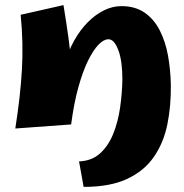

<svg xmlns="http://www.w3.org/2000/svg" viewBox="-20 -489 720 753"><path d="M308 244 290 144Q340 142 372.5 112.5Q405 83 424 36Q443 -11 451 -67Q459 -123 460 -178Q460 -210 456.5 -238.5Q453 -267 445.5 -288.5Q438 -310 428 -322.5Q418 -335 405 -335Q387 -335 366.5 -314Q346 -293 325.5 -251.5Q305 -210 287.5 -147.5Q270 -85 259 -1L222 -141Q222 -193 235 -241Q248 -289 271 -330Q294 -371 323.5 -401Q353 -431 387 -448Q421 -465 456 -465Q510 -465 547 -439.5Q584 -414 606.5 -370Q629 -326 639 -270.5Q649 -215 650 -155Q651 -74 636.5 -2Q622 70 584 125.5Q546 181 479 212.5Q412 244 308 244ZM40 15Q60 -111 66 -216.5Q72 -322 61 -431L229 -469Q240 -401 248 -344.5Q256 -288 259.5 -235.5Q263 -183 263 -126.5Q263 -70 259 -1Z"/></svg>

Font: Marhey
Style: Bold
Weight: 700
Designer: Nur Syamsi & Bustanul Arifin
Foundry: Namelatype
Version: Version 1.000